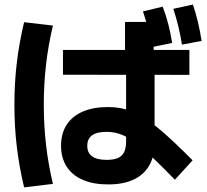

<svg xmlns="http://www.w3.org/2000/svg" viewBox="-20 -802 904 837"><path d="M246.1 -166.6Q246.1 -220 270.5 -257.9Q294.9 -295.8 341 -315.6Q387.1 -335.4 451.6 -335.4Q508.1 -335.4 556.3 -316Q604.4 -296.6 664.5 -247.7Q724.7 -198.9 819.6 -103.1L742.3 -18.5Q657.5 -106 607.4 -149.8Q557.2 -193.6 521.1 -210.4Q484.9 -227.3 445.4 -227.3Q402.4 -227.3 381.4 -212.1Q360.5 -196.9 360.5 -166.6Q360.1 -136.2 381.2 -120.7Q402.3 -105.1 444.8 -105.1Q475.6 -105.1 494 -113.2Q512.5 -121.3 521.1 -139Q529.7 -156.7 529.7 -185.7V-519.6H525V-706.2L649.8 -706.7V-519.6H653.9V-179.6Q653.9 -120.9 630.4 -80.3Q606.9 -39.7 561.8 -18.8Q516.7 2 451.6 2Q387.6 2 341.3 -17.8Q294.9 -37.6 270.5 -75.9Q246.1 -114.2 246.1 -166.6ZM42.8 -345.7Q42.8 -441 53.3 -528.4Q63.7 -615.9 85.1 -705.2L210.8 -690.6Q191 -608.1 181 -522.7Q170.9 -437.2 170.9 -345.7Q170.9 -254.3 181 -168.3Q191 -82.3 210.8 -0.3L85.1 14.7Q63.7 -74.3 53.3 -161.9Q42.8 -249.6 42.8 -345.7ZM254.5 -584.3H805.6V-475.7L254.5 -476.2ZM603.2 -752.3 689.2 -772.9Q704 -734.5 713.6 -697.1Q723.2 -659.6 730.5 -614.8L643.9 -597Q630.7 -670.7 603.2 -752.3ZM735.6 -763.6 821 -782.2Q846.3 -706.7 858.8 -623.6L773.3 -607.5Q760.2 -688.7 735.6 -763.6Z"/></svg>

Font: Pretendard GOV Variable
Style: Regular
Weight: 400
Designer: Base glyphs from Inter by Rasmus Andersson; Hangul glyphs from Noto Sans CJK(Source Han Sans) by Jang Soo-young and Kang
Foundry: Kil Hyung-jin
Version: Version 1.307;Glyphs 3.2 (3192)